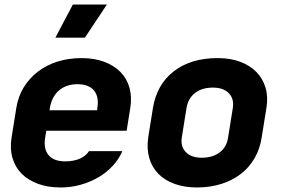

<svg xmlns="http://www.w3.org/2000/svg" viewBox="-20 -816 1240 846"><path d="M248 10Q191 10 147.5 -6Q104 -22 75.5 -50.5Q47 -79 35 -120Q23 -161 31 -210L52 -341Q60 -391 84.5 -431Q109 -471 146.5 -500Q184 -529 233 -544.5Q282 -560 339 -560Q395 -560 438.5 -544Q482 -528 510.5 -499Q539 -470 550.5 -429.5Q562 -389 554 -340L538 -240H184L179 -210Q171 -160 194 -132.5Q217 -105 267 -105Q305 -105 332 -117Q359 -129 372 -150H519Q504 -115 477 -85.5Q450 -56 414 -35Q378 -14 335.5 -2Q293 10 248 10ZM198 -330H408L409 -340Q417 -390 394 -417.5Q371 -445 321 -445Q272 -445 240 -417.5Q208 -390 200 -341ZM451 -796H301L224 -650H354Z M781 -210Q775 -170 799 -145.5Q823 -121 869 -121Q917 -121 948 -144.5Q979 -168 985 -210L1006 -341Q1012 -381 988 -405.5Q964 -430 918 -430Q870 -430 839.5 -406.5Q809 -383 802 -341ZM654 -341Q671 -444 746 -502Q821 -560 939 -560Q995 -560 1038 -544Q1081 -528 1109.5 -499Q1138 -470 1150 -429.5Q1162 -389 1154 -341L1133 -210Q1125 -159 1101.5 -118.5Q1078 -78 1041 -49.5Q1004 -21 955 -5.5Q906 10 848 10Q792 10 748.5 -6Q705 -22 677 -51Q649 -80 637.5 -120.5Q626 -161 633 -210Z"/></svg>

Font: JetBrains Mono ExtraBold
Style: Italic
Weight: 800
Designer: Philipp Nurullin, Konstantin Bulenkov
Foundry: JetBrains
Version: Version 1.000; ttfautohint (v1.8.3)